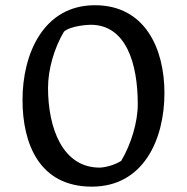

<svg xmlns="http://www.w3.org/2000/svg" viewBox="-20 -694 705 724"><path d="M64.9 -317.4C64.9 -150.9 128.9 9.8 326.2 9.8C521 9.8 600.1 -168 600.1 -343.3C600.1 -510.3 527.3 -674.3 337.9 -674.3C145 -674.3 64.9 -492.7 64.9 -317.4ZM355.5 -62C216.3 -62 161.1 -210.4 161.1 -362.8C161.1 -430.7 183.6 -511.7 221.2 -574.7C247.6 -597.7 314.5 -600.6 321.8 -600.6C456.1 -600.6 499.5 -453.6 499.5 -301.3C499.5 -233.4 474.6 -150.4 437 -87.4C407.7 -68.8 370.1 -62 355.5 -62Z"/></svg>

Font: Donegal One
Style: Regular
Weight: 400
Designer: Gary Lonergan
Foundry: Sorkin Type Co.
Version: Version 1.004